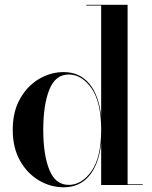

<svg xmlns="http://www.w3.org/2000/svg" viewBox="-20 -770 631 799"><path d="M574 -3V0H401V-173.1Q391.2 -85.5 351.1 -38.1Q311 9.4 245 9.4Q190.5 9.4 142.1 -19.2Q93.6 -47.8 63.3 -101.4Q33 -155 33 -230Q33 -305 63.3 -358.8Q93.6 -412.5 142.1 -441.2Q190.5 -470 245 -470Q311 -470 351.1 -422.3Q391.2 -374.6 401 -287V-747H339V-750H511V-3ZM401 -230Q401 -345.5 360.6 -402.8Q320.2 -460 266 -460Q210.5 -460 185.2 -396.8Q160 -333.5 160 -230Q160 -126.5 185.2 -63.6Q210.5 -0.6 266 -0.6Q320.2 -0.6 360.6 -57.6Q401 -114.5 401 -230Z"/></svg>

Font: Bodoni* 72 Medium
Style: Regular
Weight: 500
Version: Version 1.002; ttfautohint (v0.97) -l 8 -r 50 -G 200 -x 14 -